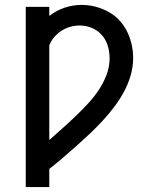

<svg xmlns="http://www.w3.org/2000/svg" viewBox="-20 -548 640 783"><path d="M85 215V-520H181V-483Q209 -505 243 -516.5Q277 -528 313 -528Q341 -528 368.5 -521Q396 -514 421 -500.5Q446 -487 465.5 -466.5Q485 -446 497.5 -421Q510 -396 516.5 -368Q523 -340 523 -312Q523 -275 512.5 -239.5Q502 -204 484.5 -172Q467 -140 445 -111Q423 -82 398 -55Q373 -28 346.5 -3Q320 22 292.5 46.5Q265 71 237.5 94.5Q210 118 181 141V215ZM181 23Q208 -1 234.5 -24.5Q261 -48 286.5 -72.5Q312 -97 336.5 -123Q361 -149 381 -178.5Q401 -208 414 -241.5Q427 -275 427 -310Q427 -336 419.5 -361Q412 -386 395.5 -405Q379 -424 355 -434Q331 -444 305 -444Q285 -444 266 -438.5Q247 -433 230.5 -422.5Q214 -412 201 -396.5Q188 -381 181 -363Z"/></svg>

Font: Zed Mono Medium Extended
Style: Regular
Weight: 500
Width: 7
Monospace: yes
Designer: Belleve Invis
Foundry: Belleve Invis
Version: Version 1.0.0; ttfautohint (v1.8.4)